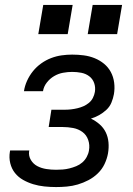

<svg xmlns="http://www.w3.org/2000/svg" viewBox="-20 -749 540 777"><path d="M207 8Q183 8 159.5 5.5Q136 3 114.5 -3.5Q93 -10 73.5 -21Q54 -32 40.5 -49Q27 -66 21.5 -88.5Q16 -111 20 -135Q20 -136 20.5 -137.5Q21 -139 21 -140H99Q99 -140 98.5 -139Q98 -138 98 -138Q95 -118 105 -101.5Q115 -85 131.5 -76.5Q148 -68 167.5 -65Q187 -62 207 -62Q220 -62 233.5 -63Q247 -64 261 -67.5Q275 -71 288.5 -76.5Q302 -82 313 -91.5Q324 -101 331 -114Q338 -127 340 -140Q344 -162 337 -182.5Q330 -203 313.5 -215Q297 -227 276 -231Q255 -235 233 -235H177L188 -305H244Q256 -305 268.5 -306.5Q281 -308 293.5 -311Q306 -314 317.5 -319Q329 -324 339.5 -332.5Q350 -341 356 -353Q362 -365 364 -377Q367 -396 361 -413Q355 -430 341 -440.5Q327 -451 309 -454.5Q291 -458 272 -458Q254 -458 235 -454.5Q216 -451 199 -441Q182 -431 169.5 -415Q157 -399 154 -380H77Q80 -401 89.5 -422Q99 -443 113.5 -461Q128 -479 147 -492.5Q166 -506 187 -514Q208 -522 229.5 -525Q251 -528 272 -528Q296 -528 319 -525Q342 -522 363 -513.5Q384 -505 401 -491Q418 -477 428.5 -457.5Q439 -438 442 -414.5Q445 -391 441 -368Q438 -351 431 -334Q424 -317 410.5 -304.5Q397 -292 381 -283Q365 -274 348 -269Q367 -260 383 -246Q399 -232 408 -213.5Q417 -195 419 -173Q421 -151 417 -128Q413 -106 403 -85Q393 -64 376 -47.5Q359 -31 338 -20Q317 -9 295 -2.5Q273 4 250.5 6Q228 8 207 8ZM335 -611 355 -729H474L454 -611ZM135 -611 155 -729H274L254 -611Z"/></svg>

Font: Iosevka SS04 Oblique
Style: Regular
Weight: 400
Italic angle: -9°
Monospace: yes
Designer: Belleve Invis
Foundry: Belleve Invis
Version: Version 19.0.0; ttfautohint (v1.8.4)